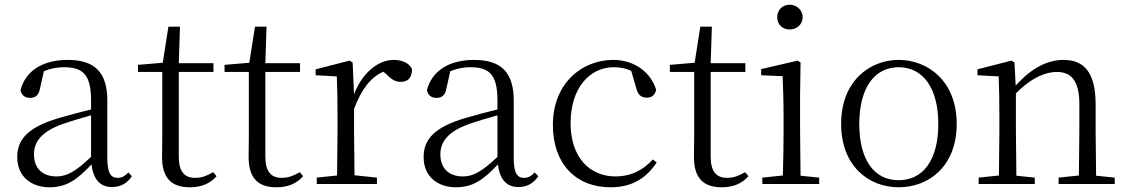

<svg xmlns="http://www.w3.org/2000/svg" viewBox="-20 -780 4781 814"><path d="M455 13C490 13 519 -2 539 -33L524 -49C508 -32 496 -26 479 -26C450 -26 435 -45 435 -111V-354C435 -476 379 -526 267 -526C160 -526 88 -479 67 -398C71 -377 85 -365 107 -365C130 -365 145 -376 150 -407L166 -478C195 -490 223 -495 250 -495C330 -495 366 -466 366 -354V-316C321 -305 272 -292 228 -279C100 -241 53 -190 53 -114C53 -31 113 14 190 14C262 14 307 -18 368 -83C375 -23 402 13 455 13ZM366 -115C300 -52 262 -32 220 -32C162 -32 124 -64 124 -126C124 -179 156 -221 242 -253C279 -266 323 -279 366 -291Z M785 14C834 14 871 -2 898 -33L884 -50C857 -35 837 -26 807 -26C762 -26 738 -53 738 -116V-475H885V-512H738L743 -667H694L670 -514L565 -505V-475H668V-201C668 -165 667 -146 667 -115C667 -28 704 14 785 14Z M1152 14C1201 14 1238 -2 1265 -33L1251 -50C1224 -35 1204 -26 1174 -26C1129 -26 1105 -53 1105 -116V-475H1252V-512H1105L1110 -667H1061L1037 -514L932 -505V-475H1035V-201C1035 -165 1034 -146 1034 -115C1034 -28 1071 14 1152 14Z M1481 -318C1512 -401 1551 -452 1605 -476L1615 -468C1638 -445 1654 -433 1678 -433C1712 -433 1726 -452 1727 -486C1717 -511 1687 -526 1649 -526C1581 -526 1514 -468 1481 -380L1475 -515L1462 -523L1318 -486V-461L1408 -456C1410 -406 1411 -354 1411 -285V-227L1409 -36L1323 -27V0H1578V-27L1483 -37L1481 -227Z M2178 13C2213 13 2242 -2 2262 -33L2247 -49C2231 -32 2219 -26 2202 -26C2173 -26 2158 -45 2158 -111V-354C2158 -476 2102 -526 1990 -526C1883 -526 1811 -479 1790 -398C1794 -377 1808 -365 1830 -365C1853 -365 1868 -376 1873 -407L1889 -478C1918 -490 1946 -495 1973 -495C2053 -495 2089 -466 2089 -354V-316C2044 -305 1995 -292 1951 -279C1823 -241 1776 -190 1776 -114C1776 -31 1836 14 1913 14C1985 14 2030 -18 2091 -83C2098 -23 2125 13 2178 13ZM2089 -115C2023 -52 1985 -32 1943 -32C1885 -32 1847 -64 1847 -126C1847 -179 1879 -221 1965 -253C2002 -266 2046 -279 2089 -291Z M2568 14C2661 14 2720 -25 2764 -91L2748 -104C2703 -55 2650 -32 2590 -32C2478 -32 2399 -115 2399 -258C2399 -404 2478 -495 2582 -495C2607 -495 2631 -491 2656 -480L2677 -408C2684 -379 2697 -366 2723 -366C2743 -366 2756 -376 2762 -399C2738 -477 2666 -526 2580 -526C2446 -526 2324 -426 2324 -250C2324 -85 2422 14 2568 14Z M3040 14C3089 14 3126 -2 3153 -33L3139 -50C3112 -35 3092 -26 3062 -26C3017 -26 2993 -53 2993 -116V-475H3140V-512H2993L2998 -667H2949L2925 -514L2820 -505V-475H2923V-201C2923 -165 2922 -146 2922 -115C2922 -28 2959 14 3040 14Z M3328 -655C3357 -655 3383 -676 3383 -707C3383 -738 3357 -760 3328 -760C3298 -760 3275 -738 3275 -707C3275 -676 3298 -655 3328 -655ZM3298 0H3453V-27L3374 -35L3372 -227V-378L3374 -515L3362 -523L3207 -487V-461L3298 -457C3300 -407 3302 -352 3302 -285V-227C3302 -173 3301 -91 3299 -36L3212 -27V0Z M3790 14C3917 14 4036 -74 4036 -255C4036 -435 3915 -526 3790 -526C3666 -526 3546 -435 3546 -255C3546 -75 3664 14 3790 14ZM3790 -16C3687 -16 3623 -101 3623 -254C3623 -407 3687 -495 3790 -495C3893 -495 3958 -407 3958 -254C3958 -101 3893 -16 3790 -16Z M4553 0H4706V-27L4627 -35L4625 -227V-338C4625 -474 4575 -526 4489 -526C4423 -526 4355 -494 4286 -417L4281 -515L4268 -523L4124 -486V-461L4214 -456C4216 -406 4217 -353 4217 -285V-227L4215 -36L4129 -27V0H4367V-27L4289 -35L4287 -227V-384C4357 -455 4417 -475 4460 -475C4520 -475 4556 -440 4556 -339V-227L4554 -36L4468 -27V0Z"/></svg>

Font: Noto Serif CJK KR Light
Style: Regular
Weight: 300
Designer: Ryoko NISHIZUKA 西塚涼子 (kana & ideographs); Frank Grießhammer (Latin, Greek & Cyrillic); Wenlong ZHANG 张文龙 (bopomofo); San
Foundry: Adobe
Version: Version 2.001;hotconv 1.1.0;makeotfexe 2.6.0